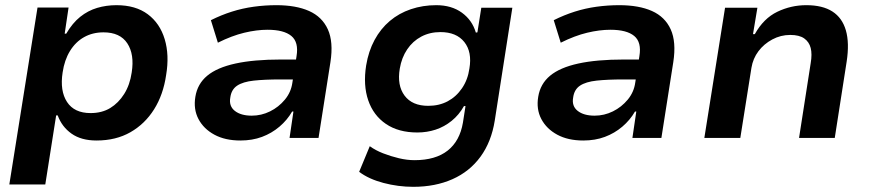

<svg xmlns="http://www.w3.org/2000/svg" viewBox="-20 -533 3368 742"><path d="M16 180 125 -504H245L230 -403H236Q260 -444 290 -468Q320 -492 355.5 -502.5Q391 -513 430 -513Q504 -513 551 -478Q598 -443 616.5 -381.5Q635 -320 622 -243Q611 -167 575.5 -110.5Q540 -54 484 -22Q428 10 353 10Q294 10 256.5 -16.5Q219 -43 203 -87H197L155 180ZM330 -96Q374 -96 406 -115.5Q438 -135 460 -170Q482 -205 489 -253Q500 -323 472 -365.5Q444 -408 380 -408Q338 -408 305 -389.5Q272 -371 250.5 -336Q229 -301 222 -253Q211 -182 239 -139Q267 -96 330 -96Z M909 10Q850 10 808.5 -12.5Q767 -35 747 -73Q727 -111 735 -159Q743 -209 781 -240.5Q819 -272 890 -287.5Q961 -303 1066 -303H1143L1132 -226H1064Q1003 -226 961 -221.5Q919 -217 896.5 -202Q874 -187 870 -156Q864 -123 887.5 -104.5Q911 -86 953 -86Q990 -86 1023.5 -102.5Q1057 -119 1081 -148Q1105 -177 1110 -214L1126 -316Q1135 -370 1106 -394Q1077 -418 1014 -418Q972 -418 924 -406.5Q876 -395 822 -368L795 -455Q835 -475 876 -488Q917 -501 960.5 -507Q1004 -513 1048 -513Q1124 -513 1174.5 -490.5Q1225 -468 1247 -419.5Q1269 -371 1257 -293L1211 0H1099L1114 -102H1109Q1090 -69 1060 -43.5Q1030 -18 992.5 -4Q955 10 909 10Z M1577 189Q1519 189 1462 174Q1405 159 1368 131L1409 32Q1431 48 1460.5 59.5Q1490 71 1521.5 78.5Q1553 86 1582 86Q1663 86 1710 49Q1757 12 1769 -59L1779 -123H1773Q1754 -89 1725.5 -66Q1697 -43 1663.5 -32Q1630 -21 1593 -21Q1520 -21 1471.5 -54Q1423 -87 1403 -145.5Q1383 -204 1395 -280Q1404 -335 1427.5 -378.5Q1451 -422 1486.5 -452Q1522 -482 1568 -497.5Q1614 -513 1666 -513Q1725 -513 1765 -484Q1805 -455 1819 -407L1825 -408L1840 -503H1960L1892 -67Q1879 15 1837 72.5Q1795 130 1728.5 159.5Q1662 189 1577 189ZM1635 -124Q1677 -124 1710 -141.5Q1743 -159 1765.5 -192Q1788 -225 1794 -268Q1805 -332 1774.5 -370.5Q1744 -409 1682 -409Q1641 -409 1608 -391.5Q1575 -374 1553.5 -342Q1532 -310 1525 -268Q1514 -203 1543.5 -163.5Q1573 -124 1635 -124Z M2234 10Q2175 10 2133.5 -12.5Q2092 -35 2072 -73Q2052 -111 2060 -159Q2068 -209 2106 -240.5Q2144 -272 2215 -287.5Q2286 -303 2391 -303H2468L2457 -226H2389Q2328 -226 2286 -221.5Q2244 -217 2221.5 -202Q2199 -187 2195 -156Q2189 -123 2212.5 -104.5Q2236 -86 2278 -86Q2315 -86 2348.5 -102.5Q2382 -119 2406 -148Q2430 -177 2435 -214L2451 -316Q2460 -370 2431 -394Q2402 -418 2339 -418Q2297 -418 2249 -406.5Q2201 -395 2147 -368L2120 -455Q2160 -475 2201 -488Q2242 -501 2285.5 -507Q2329 -513 2373 -513Q2449 -513 2499.5 -490.5Q2550 -468 2572 -419.5Q2594 -371 2582 -293L2536 0H2424L2439 -102H2434Q2415 -69 2385 -43.5Q2355 -18 2317.5 -4Q2280 10 2234 10Z M2702 0 2782 -503H2907L2890 -401H2897Q2931 -462 2984 -487.5Q3037 -513 3096 -513Q3159 -513 3197 -488.5Q3235 -464 3249 -415.5Q3263 -367 3252 -295L3206 0H3068L3113 -289Q3119 -324 3113 -347.5Q3107 -371 3088 -384.5Q3069 -398 3034 -398Q2997 -398 2964.5 -380.5Q2932 -363 2911 -335Q2890 -307 2884 -271L2841 0Z"/></svg>

Font: Nunito Sans 6pt
Style: Bold Italic
Weight: 700
Italic angle: -9°
Version: Version 3.101;gftools[0.9.27]